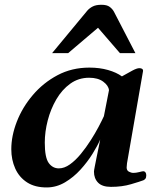

<svg xmlns="http://www.w3.org/2000/svg" viewBox="-20 -780 673 812"><path d="M179.2 12.7Q128.4 13.2 94.7 -8.5Q61 -30.3 44.4 -67.4Q27.8 -104.5 27.8 -148.9Q27.8 -205.6 51.3 -265.9Q74.7 -326.2 118.7 -377.9Q162.6 -429.7 223.1 -461.9Q283.7 -494.1 357.9 -494.1Q401.4 -494.1 437 -483.9Q472.7 -473.6 495.6 -457Q520 -470.7 539.3 -481.2Q558.6 -491.7 569.3 -491.7Q575.7 -491.7 580.3 -489.3Q585 -486.8 585 -480L517.1 -89.4Q515.6 -78.6 515.6 -71.8Q515.6 -59.1 525.1 -54Q534.7 -48.8 544.4 -48.8Q555.2 -48.8 568.6 -52.2Q582 -55.7 585.4 -55.7Q591.8 -55.7 595.2 -51Q598.6 -46.4 598.6 -38.6Q598.6 -28.3 594.5 -23.7Q590.3 -19 586.4 -17.6Q572.3 -12.2 534.4 -1Q496.6 10.3 449.2 10.3Q412.1 10.3 394.8 -7.6Q377.4 -25.4 377.4 -54.2Q377.4 -58.6 380.9 -76.2Q384.3 -93.8 388.9 -116.5Q393.6 -139.2 397.7 -159.4Q401.9 -179.7 403.8 -189.9Q392.6 -163.6 371.1 -129.2Q349.6 -94.7 320.3 -62.5Q291 -30.3 255.1 -9Q219.2 12.2 179.2 12.7ZM229 -67.9Q252 -67.9 275.6 -84.7Q299.3 -101.6 321.8 -128.9Q344.2 -156.2 363.5 -186.5Q382.8 -216.8 397.2 -244.1Q411.6 -271.5 419.4 -288.6L440.9 -398.4Q439 -418 416.7 -434.6Q394.5 -451.2 356.9 -451.2Q312 -451.2 277.1 -426Q242.2 -400.9 218.3 -359.9Q194.3 -318.8 181.9 -270.8Q169.4 -222.7 169.4 -176.8Q169.4 -113.8 186 -90.8Q202.6 -67.9 229 -67.9ZM200.2 -555.2 349.1 -734.9Q358.4 -745.6 372.3 -752.7Q386.2 -759.8 409.2 -759.8Q432.1 -759.8 443.8 -751Q455.6 -742.2 461.9 -730.5L552.7 -555.2H487.3L394.5 -662.6L268.1 -555.2Z"/></svg>

Font: Gelasio SemiBold
Style: Italic
Weight: 600
Italic angle: -8.5°
Designer: Eben Sorkin
Foundry: Eben Sorkin
Version: Version 1.008